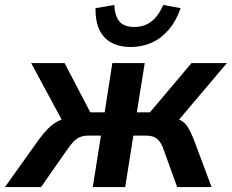

<svg xmlns="http://www.w3.org/2000/svg" viewBox="-53 -756 937 776"><path d="M-33 0 104 -192Q124 -219 142.5 -237.5Q161 -256 184 -267.5Q207 -279 240 -283L210 -247L73 -501H208L312 -302H370L401 -501H532L500 -302H553L721 -501H864L649 -247L632 -284Q660 -279 677 -270Q694 -261 705.5 -243Q717 -225 730 -193L802 0H663L608 -152Q601 -172 592 -184Q583 -196 570 -202Q557 -208 533 -208H486L453 0H322L355 -208H306Q285 -208 270.5 -202Q256 -196 244.5 -184Q233 -172 219 -152L113 0ZM475 -566Q430 -566 397.5 -583.5Q365 -601 348.5 -636Q332 -671 333 -723L409 -736Q411 -692 429.5 -669.5Q448 -647 490 -647Q530 -647 558.5 -669Q587 -691 607 -736L677 -723Q659 -671 629 -636Q599 -601 560 -583.5Q521 -566 475 -566Z"/></svg>

Font: Nunito Sans 7pt SemiCondensed
Style: Bold Italic
Weight: 700
Width: 4
Italic angle: -9°
Designer: Vernon Adams
Foundry: Vernon Adams
Version: Version 3.101;gftools[0.9.27]